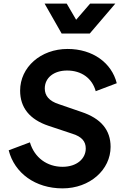

<svg xmlns="http://www.w3.org/2000/svg" viewBox="-20 -1027 689 1059"><path d="M475 -842 616 -1007H477L400 -918L348 -1007H226L320 -842ZM325 12C476 12 590 -91 590 -217C590 -310 537 -374 428 -410L303 -453C251 -470 227 -499 227 -539C227 -598 277 -638 350 -638C429 -638 488 -596 508 -524L624 -568C596 -680 492 -757 353 -757C204 -757 91 -656 91 -527C91 -434 143 -368 248 -333L380 -289C431 -273 453 -247 453 -208C453 -152 404 -107 325 -107C240 -107 170 -157 145 -242L28 -198C60 -72 175 12 325 12Z"/></svg>

Font: Plus Jakarta Sans
Style: Bold Italic
Weight: 700
Italic angle: -8°
Designer: Gumpita Rahayu
Foundry: Tokotype
Version: Version 2.071;gftools[0.9.30]